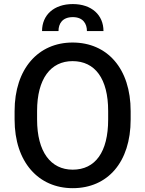

<svg xmlns="http://www.w3.org/2000/svg" viewBox="-20 -934 728 963"><path d="M635.3 -376.5C635.3 -590.3 518.1 -720.7 343.8 -720.7C172.9 -720.7 53.2 -590.3 53.2 -376.5V-334.5C53.2 -120.1 173.8 9.8 344.7 9.8C519.5 9.8 635.3 -120.1 635.3 -334.5ZM522.5 -334.5C522.5 -171.4 458 -83 344.7 -83C234.9 -83 166 -171.9 166 -334.5V-377.4C166 -539.1 234.4 -627.4 343.8 -627.4C456.5 -627.4 522.5 -539.6 522.5 -377.4ZM499 -778.3C499 -858.4 439.9 -913.6 345.2 -913.6C250 -913.6 190.9 -858.4 190.9 -778.3H273.4C273.4 -814.9 292.5 -848.1 345.2 -848.1C396.5 -848.1 416 -814.9 416 -778.3Z"/></svg>

Font: Bert Sans Medium
Style: Regular
Weight: 500
Designer: Christian Robertson (Google), Cristiano Sobral
Foundry: Google, Cristiano Sobral
Version: Version 3.101